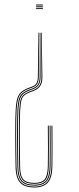

<svg xmlns="http://www.w3.org/2000/svg" viewBox="-20 -620 346 845"><path d="M152.5 -476 150.5 -281Q150.2 -262.5 144 -251.6Q137.8 -240.8 123 -235.2L107 -229.2Q84 -220.8 72.4 -208.5Q60.8 -196.2 56.5 -170.2Q52.2 -144.2 51.5 -94Q51 -56.5 51.1 -22.6Q51.2 11.2 51.6 44.4Q52 77.5 52.5 113Q53.2 160.5 71.5 180.8Q89.8 201 131.5 201Q170.8 201 188.1 180.1Q205.5 159.2 206.5 112Q207.2 74.5 207.2 28.5Q207.2 -17.5 206.5 -67H210.5Q211.2 -17.8 211.1 28.4Q211 74.5 210.5 112Q209.8 161.5 190.9 183.2Q172 205 131.5 205Q102.5 205 84.4 195.8Q66.2 186.5 57.6 166.2Q49 146 48.5 113Q48 77.5 47.6 44.4Q47.2 11.2 47.1 -22.6Q47 -56.5 47.5 -94Q48.2 -144.8 52.6 -171.5Q57 -198.2 69.2 -211.1Q81.5 -224 105.5 -233L121.5 -239Q134.8 -244 140.5 -253.8Q146.2 -263.5 146.5 -281L149.5 -476ZM163.5 -476 166.5 -281Q166.8 -265.2 162.6 -253.4Q158.5 -241.5 150 -233.4Q141.5 -225.2 128.5 -220.2L112.5 -214.2Q93.5 -207.2 84 -197.4Q74.5 -187.5 71.4 -164.4Q68.2 -141.2 67.5 -93.8Q67 -56.2 67.1 -22.6Q67.2 11 67.6 44.1Q68 77.2 68.5 112.8Q69 154 82.9 169.5Q96.8 185 131.5 185Q163.5 185 176.6 168.9Q189.8 152.8 190.5 111.8Q191.2 74.8 191.2 28.9Q191.2 -17 190.5 -67H194.5Q195.2 -17.2 195.1 28.8Q195 74.8 194.5 111.8Q194 154.5 179.8 171.8Q165.5 189 131.5 189Q94.8 189 80 172.4Q65.2 155.8 64.5 112.8Q64 77.2 63.6 44.1Q63.2 11 63.1 -22.6Q63 -56.2 63.5 -93.8Q64.2 -142 67.6 -165.8Q71 -189.5 81 -199.9Q91 -210.2 111.2 -218L127 -224Q139.2 -228.8 147.1 -236.2Q155 -243.8 158.9 -254.9Q162.8 -266 162.5 -281L160.8 -476ZM158 -476 158.5 -281Q158.5 -259.8 150.5 -246.9Q142.5 -234 125.8 -227.8L109.8 -221.8Q88.8 -214 78.2 -202.9Q67.8 -191.8 64 -167.1Q60.2 -142.5 59.5 -93.8Q59 -56.2 59.1 -22.6Q59.2 11 59.6 44.1Q60 77.2 60.5 112.8Q61.2 157.2 77.1 175.1Q93 193 131.5 193Q167.2 193 182.5 174.6Q197.8 156.2 198.5 111.8Q199.2 74.5 199.2 28.5Q199.2 -17.5 198.5 -67H202.5Q203.2 -17.5 203.1 28.5Q203 74.5 202.5 111.8Q202 157.8 185.5 177.4Q169 197 131.5 197Q91.2 197 74.2 178Q57.2 159 56.5 113Q56 77.5 55.6 44.4Q55.2 11.2 55.1 -22.6Q55 -56.5 55.5 -94Q56.2 -143.5 60.1 -168.8Q64 -194 75 -205.6Q86 -217.2 108.2 -225.5L124.2 -231.5Q140 -237.2 147.2 -249.1Q154.5 -261 154.5 -281L155.2 -476ZM168.8 -600V-596H138.8V-600ZM168.8 -584V-580H138.8V-584ZM168.8 -592V-588H138.8V-592Z"/></svg>

Font: Big Shoulders Inline Thin
Style: Regular
Weight: 100
Designer: Patric King
Foundry: XO Type Co
Version: Version 2.002